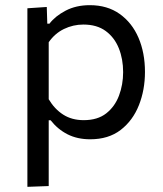

<svg xmlns="http://www.w3.org/2000/svg" viewBox="-20 -528 632 743"><path d="M86 195V-496L161 -501L163 -436.5H171.5Q193.5 -465.5 234 -486.8Q274.5 -508 327.5 -508Q395.5 -508 443.2 -474Q491 -440 516 -381.8Q541 -323.5 541 -249.5Q541 -180 517.5 -120.8Q494 -61.5 447 -25.2Q400 11 329 11Q279.5 11 241.5 -8.2Q203.5 -27.5 176 -62.5H168.5V192ZM304 -63Q357.5 -63 391 -89.2Q424.5 -115.5 440.5 -158Q456.5 -200.5 456.5 -249Q456.5 -299.5 439.8 -341.2Q423 -383 389 -408Q355 -433 302.5 -433Q263 -433 227.5 -415.8Q192 -398.5 168.5 -364.5V-144Q191 -106 224.5 -84.5Q258 -63 304 -63Z"/></svg>

Font: Heraclito
Style: Regular
Weight: 400
Designer: Kostas Bartsokas (font) & Cristiano Sobral (main changes)
Foundry: Kostas Bartsokas (font) & Cristiano Sobral (main changes)
Version: Version 1.00;July 8, 2020;FontCreator 13.0.0.2655 64-bit